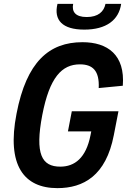

<svg xmlns="http://www.w3.org/2000/svg" viewBox="-20 -960 660 992"><path d="M351 -385 331 -281H451.5L447.5 -261C424.5 -144 366 -99 291.5 -99C196 -99 159.5 -163 198.5 -366C236 -560.5 299.5 -627.5 393 -627.5C458 -627.5 494.5 -595.5 490 -505L614.5 -517C627 -676.5 536 -742 406 -742C234 -742 117 -641 65.5 -373C13 -105.5 104 12 276.5 12C411 12 527.5 -52 568 -261.5L592 -385ZM358 -940H277C256.5 -856 302.5 -807 415.5 -807C528.5 -807 594 -856 606 -940H525C517 -900 487.5 -872 428 -872C369 -872 350 -900 358 -940Z"/></svg>

Font: Monaspace Neon SemiBold
Style: Italic
Weight: 600
Italic angle: -11°
Designer: Riley Cran & the Lettermatic Team
Foundry: Lettermatic
Version: Version 1.200 (Monaspace Neon)